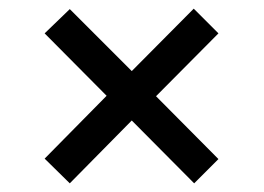

<svg xmlns="http://www.w3.org/2000/svg" viewBox="-20 -580 609 443"><path d="M141 -157 83 -214 226 -359 83 -503 141 -559 284 -416 427 -560 484 -503 340 -358 484 -213 428 -157 284 -302Z"/></svg>

Font: Noto Serif Myanmar Black
Style: Regular
Weight: 900
Designer: Ben Mitchell and the Monotype Design Team
Foundry: Monotype Imaging Inc.
Version: Version 2.106; ttfautohint (v1.8.4.7-5d5b)